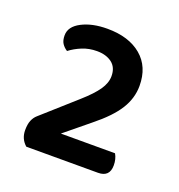

<svg xmlns="http://www.w3.org/2000/svg" viewBox="-73 -761 423 453"><g transform="rotate(20 138.5 -534.5)"><path d="M124 -698Q178 -698 209.5 -671.5Q241 -645 241 -597Q241 -566 223.5 -538Q206 -510 166 -478L105 -428H241Q248 -416 248 -400Q248 -371 219 -371H39Q23 -385 23 -407Q23 -422 27 -431.5Q31 -441 38 -447L121 -521Q147 -544 159 -561.5Q171 -579 171 -596Q171 -618 156.5 -629Q142 -640 119 -640Q99 -640 82 -633Q65 -626 52 -616Q44 -621 39 -628.5Q34 -636 34 -649Q34 -671 60 -684.5Q86 -698 124 -698Z"/></g></svg>

Font: Baloo Paaji 2 Medium
Style: Regular
Weight: 500
Designer: Shuchita Grover, Noopur Datye and Ek Type
Foundry: Ek Type
Version: Version 1.640;hotconv 1.0.111;makeotfexe 2.5.65597; ttfautoh